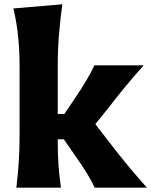

<svg xmlns="http://www.w3.org/2000/svg" viewBox="-20 -860 693 880"><path d="M55.2 0Q62 -59.6 65.9 -116.2Q69.8 -172.9 69.8 -242.2V-554.2Q69.8 -622.6 63.5 -688.5Q57.1 -754.4 41.5 -821.3L265.6 -840.3Q256.3 -773.9 250.5 -702.9Q244.6 -631.8 244.6 -554.2V-337.4H274.9L328.1 -416.5Q352.5 -452.6 374 -488.3Q395.5 -523.9 412.6 -560.5H638.7Q592.8 -509.8 551.8 -459.7Q510.7 -409.7 471.7 -358.9L417 -291L482.9 -205.6Q522.5 -153.8 564.9 -102.5Q607.4 -51.3 653.3 0H414.1Q397.9 -34.2 377 -68.1Q356 -102.1 332 -135.7L272.5 -221.7H244.6V-207.5Q244.6 -101.1 259.3 0Z"/></svg>

Font: Pinar DS4-Bold
Style: Regular
Weight: 700
Designer: Amin Abedi
Version: Version 2.000